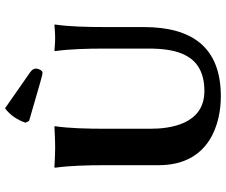

<svg xmlns="http://www.w3.org/2000/svg" viewBox="-87 -796 893 759"><g transform="rotate(-90 359.5 -416.5)"><path d="M547 -445V-277C547 -165 524 -55 379 -55C246 -55 230 -194 230 -269V-445C230 -520 232 -592 240 -645L239 -648C239 -648 191 -645 156 -645C122 -645 78 -648 78 -648L76 -645C84 -588 86 -520 86 -445V-236C86 -32 254 10 358 10C556 10 632 -108 632 -295V-445C632 -520 634 -592 642 -645L641 -648C641 -648 612 -645 590 -645C566 -645 539 -648 539 -648L537 -645C545 -588 547 -520 547 -445ZM311 -843C284 -824 263 -791 254 -762L261 -748L413 -704C435 -698 444 -695 452 -695C460 -695 468 -711 468 -720C468 -727 466 -735 453 -744Z"/></g></svg>

Font: Libertinus Sans
Style: Bold
Weight: 700
Designer: Philipp H. Poll, Khaled Hosny
Foundry: Caleb Maclennan
Version: Version 7.050;RELEASE